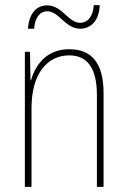

<svg xmlns="http://www.w3.org/2000/svg" viewBox="-20 -729 498 749"><path d="M89 -617H113C117 -667 140 -685 164 -685C211 -685 234 -617 293 -617C333 -617 367 -647 369 -709H346C342 -661 320 -640 293 -640C246 -640 223 -708 164 -708C125 -708 94 -681 89 -617ZM250 -537C161 -537 118 -475 101 -416H99L97 -527H77V0H103V-308C103 -445 167 -513 250 -513C317 -513 358 -468 358 -359V0H384V-366C384 -485 336 -537 250 -537Z"/></svg>

Font: Noto Sans Myanmar UI Condensed Thin
Style: Regular
Weight: 100
Width: 3
Designer: Monotype Design Team
Foundry: Monotype Imaging Inc.
Version: Version 2.103